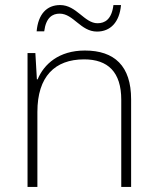

<svg xmlns="http://www.w3.org/2000/svg" viewBox="-20 -740 622 760"><path d="M125 -616H155C162 -671 188 -686 216 -686C271 -686 299 -615 364 -615C417 -615 453 -652 459 -720H429C422 -663 395 -648 366 -648C314 -648 283 -720 218 -720C165 -720 131 -684 125 -616ZM316 -540C213 -540 154 -486 129 -426H126L120 -530H89V0H128V-297C128 -437 197 -505 313 -505C407 -505 460 -455 460 -345V0H499V-347C499 -479 433 -540 316 -540Z"/></svg>

Font: Noto Sans Canadian Aboriginal ExtraLight
Style: Regular
Weight: 200
Designer: Monotype Design Team, Typotheque's Kevin King
Foundry: Monotype Imaging Inc.
Version: Version 2.004